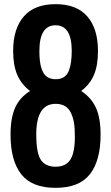

<svg xmlns="http://www.w3.org/2000/svg" viewBox="-20 -904 540 933"><path d="M250.5 -399.4Q156.2 -399.4 156.2 -251Q156.2 -156.2 180.7 -124Q203.6 -93.8 250.5 -93.8Q318.4 -93.8 335 -159.2Q343.8 -192.4 343.8 -236.8Q343.8 -281.2 339.8 -305.7Q335.9 -330.1 326.2 -352.5Q305.7 -399.4 250.5 -399.4ZM31.2 -249.5Q31.2 -331.1 53.7 -380.9Q76.2 -430.7 126 -461.9Q84 -493.7 64 -540Q43.9 -586.4 43.9 -656.2Q43.9 -764.6 95.7 -824.2Q147.5 -883.8 250 -883.8Q352.5 -883.8 404.3 -824.2Q456.1 -764.6 456.1 -656.2Q456.1 -585.9 436.5 -540Q417 -494.1 374.5 -461.9Q423.8 -429.7 446.3 -379.9Q468.8 -330.1 468.8 -249.5Q468.8 -124 417 -57.6Q365.2 8.8 250 8.8Q134.8 8.8 83 -57.6Q31.2 -124 31.2 -249.5ZM328.6 -656.2Q328.6 -781.2 250 -781.2Q171.4 -781.2 171.4 -656.2Q170.9 -556.2 209 -530.3Q225.6 -519 250 -519Q299.3 -518.6 315.4 -562.5Q328.6 -598.6 328.6 -656.2Z"/></svg>

Font: Oswald
Style: Book
Weight: 400
Designer: vernon adams
Foundry: vernon adams
Version: Version 1.000